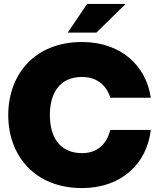

<svg xmlns="http://www.w3.org/2000/svg" viewBox="-20 -946 810 978"><path d="M398 12C601 12 729 -115 748 -284H542C524 -216 480 -166 398 -166C278 -166 234 -256 234 -360C234 -464 278 -554 398 -554C475 -554 523 -510 542 -448H748C725 -611 596 -732 398 -732C156 -732 22 -566 22 -360C22 -154 156 12 398 12ZM325 -780H471L620 -926H424Z"/></svg>

Font: Aspekta 900
Style: Regular
Weight: 900
Designer: Ivo Dolenc
Version: Version 2.000